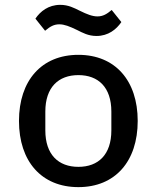

<svg xmlns="http://www.w3.org/2000/svg" viewBox="-20 -752 640 784"><path d="M300.1 12.1C450.3 12.1 542.3 -93 542.3 -258.2C542.3 -422.9 450.3 -528.1 300.1 -528.1C149.5 -528.1 57.5 -422.9 57.5 -258.2C57.5 -93 149.5 12.1 300.1 12.1ZM124.6 -675.8 164.1 -626.4C184.3 -643.5 199.9 -652.7 222.3 -652.7C242.5 -652.7 263.8 -644.5 295.1 -629.3C317.1 -618.3 340.6 -605.1 373.9 -605.1C422.2 -605.1 455.3 -632.1 475.5 -661.9L436.1 -711.3C415.8 -694.2 400.2 -685 377.8 -685C357.6 -685 335.9 -693.2 305 -708.5C282.7 -719.5 259.2 -732.2 225.9 -732.2C177.9 -732.2 144.5 -705.6 124.6 -675.8ZM165.1 -219.5V-296.5C165.1 -395.6 218.8 -445.3 300.1 -445.3C381.4 -445.3 434.7 -395.6 434.7 -296.5V-219.5C434.7 -120.4 381.4 -70.7 300.1 -70.7C218.8 -70.7 165.1 -120.4 165.1 -219.5Z"/></svg>

Font: Margiela Mono Medium
Style: Regular
Weight: 500
Designer: Mike Abbink, Paul van der Laan, Pieter van Rosmalen
Foundry: Bold Monday
Version: Version 2.003 2021